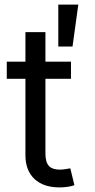

<svg xmlns="http://www.w3.org/2000/svg" viewBox="-20 -817 416 844"><path d="M292 -545.9V-470.7H9.8V-545.9ZM91.8 -675.8H179.7V-141.6Q179.7 -105 194.6 -88.1Q209.5 -71.3 244.1 -71.3Q252.4 -71.3 265.4 -73.2Q278.3 -75.2 289.1 -77.1L307.1 -2.9Q293.5 2 276.1 4.4Q258.8 6.8 241.7 6.8Q170.9 6.8 131.3 -30.5Q91.8 -67.9 91.8 -134.8ZM236.3 -612.3V-796.9H324.2L298.8 -612.3Z"/></svg>

Font: Inter Variable
Style: Regular
Weight: 400
Designer: Rasmus Andersson
Foundry: rsms
Version: Version 4.001;git-9221beed3